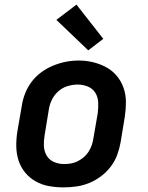

<svg xmlns="http://www.w3.org/2000/svg" viewBox="-20 -803 640 831"><path d="M255 8Q223 8 192 2.5Q161 -3 134.5 -18Q108 -33 89 -56Q70 -79 60.5 -108Q51 -137 50.5 -169Q50 -201 55 -233L74 -343Q78 -371 88.5 -398Q99 -425 116.5 -448.5Q134 -472 158.5 -490Q183 -508 210 -519Q237 -530 264.5 -535.5Q292 -541 321 -541Q353 -541 383.5 -533.5Q414 -526 440.5 -511.5Q467 -497 486 -474Q505 -451 515 -422Q525 -393 525 -361Q525 -329 520 -297L502 -187Q497 -159 487 -132Q477 -105 459 -81.5Q441 -58 417 -40Q393 -22 366 -11Q339 0 311 4Q283 8 255 8ZM257 -93Q272 -93 287 -95.5Q302 -98 316 -105Q330 -112 342.5 -122.5Q355 -133 363.5 -146.5Q372 -160 377 -174.5Q382 -189 384 -203L403 -313Q406 -337 405 -360Q404 -383 392.5 -401.5Q381 -420 360 -428.5Q339 -437 316 -437Q294 -437 271.5 -430Q249 -423 231.5 -407Q214 -391 204 -370Q194 -349 191 -327L173 -217Q169 -194 170 -171Q171 -148 182 -129.5Q193 -111 213.5 -102Q234 -93 257 -93ZM362 -585 224 -717 311 -783 427 -635Z"/></svg>

Font: Iosevka Curly Extended Oblique
Style: Bold
Weight: 700
Width: 7
Italic angle: -9°
Monospace: yes
Designer: Belleve Invis
Foundry: Belleve Invis
Version: Version 11.1.0; ttfautohint (v1.8.3)